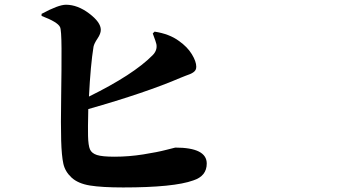

<svg xmlns="http://www.w3.org/2000/svg" viewBox="-20 -784 1540 823"><path d="M634.8 -640.6 642.6 -648.4Q706.1 -638.7 747.1 -608.4Q783.2 -583 802.2 -551.8Q821.3 -520.5 821.3 -498Q821.3 -490.2 818.4 -484.4Q815.4 -478.5 808.1 -473.6Q800.8 -468.8 794.4 -466.3Q788.1 -463.9 774.9 -459Q761.7 -454.1 752.9 -450.2Q605.5 -386.7 358.4 -316.4Q356.4 -228.5 357.4 -201.2Q358.4 -160.2 365.7 -143.6Q373 -127 395.5 -119.6Q418 -112.3 470.7 -112.3Q532.2 -112.3 593.8 -122.1Q655.3 -131.8 692.4 -141.6Q729.5 -151.4 731.4 -151.4Q866.2 -151.4 866.2 -83Q866.2 -29.3 808.6 -10.7Q725.6 19.5 507.8 19.5Q417 19.5 365.7 11.2Q314.5 2.9 286.6 -22.9Q258.8 -48.8 251.5 -82.5Q244.1 -116.2 242.2 -181.6Q240.2 -247.1 242.2 -371.1Q244.1 -495.1 243.7 -576.2Q243.2 -657.2 237.3 -668Q227.5 -689.5 158.2 -715.8V-724.6Q230.5 -763.7 262.7 -763.7Q312.5 -763.7 362.3 -726.1Q412.1 -688.5 412.1 -656.2Q412.1 -639.6 397.9 -618.7Q383.8 -597.7 380.9 -584Q368.2 -505.9 361.3 -370.1Q551.8 -463.9 633.8 -546.9Q655.3 -568.4 650.4 -594.7Q649.4 -601.6 634.8 -640.6Z"/></svg>

Font: Bpmf Zihi Serif Heavy
Style: Heavy
Weight: 900
Foundry: But Ko
Version: Version 1.320